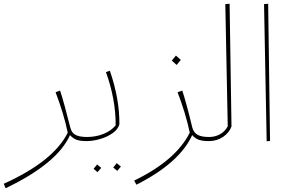

<svg xmlns="http://www.w3.org/2000/svg" viewBox="-54 -754 1556 1026"><path d="M424 -11 409 0Q377 0 357 -6.5Q337 -13 320 -32Q253 119 -24 252L-34 228Q232 108 308 -45Q298 -95 280 -153.5Q262 -212 243 -261L267 -270Q278 -238 292.5 -184Q307 -130 322 -71Q329 -44 350 -33Q371 -22 411 -22Z M394 -12 411 -22Q457 -22 498 -38Q539 -54 564 -84Q565 -222 512 -369L533 -376Q585 -226 584 -90Q577 -63 548 -42.5Q519 -22 480.5 -11Q442 0 409 0ZM551 141 570 118 592 136 573 159ZM446 148 465 125 487 143 467 166Z M1077 -11 1062 0Q1030 0 1010 -6.5Q990 -13 973 -32Q906 116 675 233L663 211Q886 103 960 -45Q950 -95 932 -153.5Q914 -212 895 -261L920 -270Q942 -204 974 -71Q982 -44 1003 -33Q1024 -22 1063 -22ZM864 -430 886 -457 912 -434 890 -407Z M1047 -11 1064 -22Q1095 -22 1121.5 -36.5Q1148 -51 1163 -79L1150 -732L1173 -734L1183 -78Q1171 -45 1138 -22.5Q1105 0 1062 0Z M1371 1 1357 -732 1379 -734 1389 -1Z"/></svg>

Font: FiraGO Thin
Style: Italic
Weight: 100
Italic angle: -8°
Designer: bBox Type GmbH
Foundry: bBox Type GmbH
Version: Version 1.001